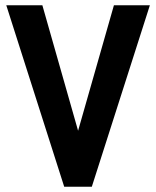

<svg xmlns="http://www.w3.org/2000/svg" viewBox="-20 -710 594 730"><path d="M141.1 -689.9 276.9 -212.9 413.1 -689.9H549.8L329.1 0H224.1L3.9 -689.9Z"/></svg>

Font: D-DIN-PRO
Style: Bold
Weight: 700
Designer: Charles Nix
Foundry: Datto Inc.
Version: Version 1.000;hotconv 1.0.109;makeotfexe 2.5.65596